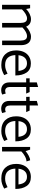

<svg xmlns="http://www.w3.org/2000/svg" viewBox="1300 -1964 678 3319"><g transform="rotate(90 1639.5 -304.0)"><path d="M760 -329V-1H681V-318Q681 -372 663 -402Q645 -432 601 -432Q570 -432 529.5 -409.5Q489 -387 454 -352L455 -329V-1H376V-318Q376 -372 358 -402Q340 -432 296 -432Q264 -432 220.5 -407Q177 -382 142 -344V0H63V-485H122L135 -416Q170 -452 218.5 -476Q267 -500 310 -500Q359 -500 391.5 -478Q424 -456 440 -416Q475 -452 523 -476Q571 -500 614 -500Q688 -500 724 -453.5Q760 -407 760 -329Z M1077 -498Q1007 -498 955.5 -465.5Q904 -433 877.5 -375.5Q851 -318 851 -244Q851 -127 916 -57Q981 13 1105 13Q1155 13 1196 -0.5Q1237 -14 1278 -37L1253 -95Q1208 -73 1175.5 -63Q1143 -53 1104 -53Q1018 -53 976.5 -100.5Q935 -148 932 -230H1284Q1284 -350 1233.5 -424Q1183 -498 1077 -498ZM1074 -431Q1189 -431 1206 -284H934Q941 -352 976.5 -391.5Q1012 -431 1074 -431Z M1483 -623 1404 -601V-477H1333L1334 -417H1404V-126Q1404 -58 1440.5 -21.5Q1477 15 1540 15Q1578 15 1614 -2L1596 -64Q1571 -54 1552 -54Q1517 -54 1500 -76Q1483 -98 1483 -137V-417H1597L1571 -477H1483Z M1803 -623 1724 -601V-477H1653L1654 -417H1724V-126Q1724 -58 1760.5 -21.5Q1797 15 1860 15Q1898 15 1934 -2L1916 -64Q1891 -54 1872 -54Q1837 -54 1820 -76Q1803 -98 1803 -137V-417H1917L1891 -477H1803Z M2216 -498Q2146 -498 2094.5 -465.5Q2043 -433 2016.5 -375.5Q1990 -318 1990 -244Q1990 -127 2055 -57Q2120 13 2244 13Q2294 13 2335 -0.5Q2376 -14 2417 -37L2392 -95Q2347 -73 2314.5 -63Q2282 -53 2243 -53Q2157 -53 2115.5 -100.5Q2074 -148 2071 -230H2423Q2423 -350 2372.5 -424Q2322 -498 2216 -498ZM2213 -431Q2328 -431 2345 -284H2073Q2080 -352 2115.5 -391.5Q2151 -431 2213 -431Z M2770 -422 2751 -485Q2716 -485 2670 -460Q2624 -435 2591 -407L2566 -485H2519V0H2598V-334Q2632 -369 2681 -395.5Q2730 -422 2770 -422Z M3039 -498Q2969 -498 2917.5 -465.5Q2866 -433 2839.5 -375.5Q2813 -318 2813 -244Q2813 -127 2878 -57Q2943 13 3067 13Q3117 13 3158 -0.5Q3199 -14 3240 -37L3215 -95Q3170 -73 3137.5 -63Q3105 -53 3066 -53Q2980 -53 2938.5 -100.5Q2897 -148 2894 -230H3246Q3246 -350 3195.5 -424Q3145 -498 3039 -498ZM3036 -431Q3151 -431 3168 -284H2896Q2903 -352 2938.5 -391.5Q2974 -431 3036 -431Z"/></g></svg>

Font: Catamaran
Style: Regular
Weight: 400
Designer: Pria Ravichandran
Version: Version 1.000;PS 001.000;hotconv 1.0.70;makeotf.lib2.5.58329